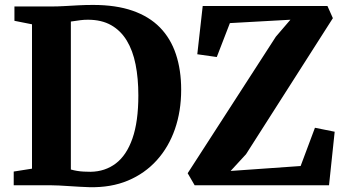

<svg xmlns="http://www.w3.org/2000/svg" viewBox="-20 -770 1435 798"><path d="M351.5 8Q332.5 7.5 310.8 6.2Q289 5 267 3.5Q245 2 225.2 1Q205.5 0 190 0H37V-57L113 -69V-669L40 -683.5V-743H188.5Q220.5 -743 249.5 -744.8Q278.5 -746.5 307.2 -748Q336 -749.5 367 -749.5Q462 -749.5 531 -725.5Q600 -701.5 644.8 -655.8Q689.5 -610 711.2 -544.5Q733 -479 733 -397Q733 -308 707 -233.2Q681 -158.5 631.5 -103.8Q582 -49 511.8 -19.5Q441.5 10 351.5 8ZM357 -56Q417 -57 461.5 -90.8Q506 -124.5 530.5 -194.5Q555 -264.5 555 -373.5Q555 -444.5 543.5 -502.2Q532 -560 506.8 -601.5Q481.5 -643 441.8 -665.5Q402 -688 345.5 -688Q328.5 -688 315 -686.2Q301.5 -684.5 291.2 -682.8Q281 -681 274.5 -680.5V-65.5Q286.5 -62 300 -59.8Q313.5 -57.5 327.8 -56.8Q342 -56 357 -56ZM789 0 760 -50 1126.5 -617.5 1187 -688 935.5 -674 881 -533 800 -544.5 822.5 -745H1341L1363.5 -694.5L1002.5 -129L938.5 -59.5L1229.5 -80L1289 -239L1371 -222.5L1347.5 0Z"/></svg>

Font: Merriweather 36pt ExtraBold
Style: Regular
Weight: 800
Designer: Eben Sorkin
Foundry: Eben Sorkin
Version: Version 2.100